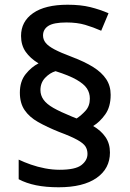

<svg xmlns="http://www.w3.org/2000/svg" viewBox="-20 -786 551 812"><path d="M64 -394Q64 -442 88.5 -472.5Q113 -503 143 -518Q108 -539 88.5 -567Q69 -595 69 -634Q69 -695 120 -730.5Q171 -766 266 -766Q321 -766 361.5 -756Q402 -746 439 -730L408 -656Q374 -671 340 -681Q306 -691 261 -691Q207 -691 184.5 -676.5Q162 -662 162 -636Q162 -619 173 -605Q184 -591 210.5 -577Q237 -563 285 -545Q338 -525 374 -502.5Q410 -480 429 -451.5Q448 -423 448 -385Q448 -334 425 -302Q402 -270 374 -253Q407 -234 426 -206.5Q445 -179 445 -141Q445 -73 388.5 -33.5Q332 6 228 6Q174 6 132.5 -2.5Q91 -11 59 -28V-111Q82 -100 110.5 -90Q139 -80 170.5 -74Q202 -68 232 -68Q299 -68 324.5 -88Q350 -108 350 -135Q350 -153 341.5 -166.5Q333 -180 307 -194.5Q281 -209 230 -228Q178 -249 141 -270Q104 -291 84 -320.5Q64 -350 64 -394ZM151 -405Q151 -383 164 -364.5Q177 -346 206 -329.5Q235 -313 284 -293L304 -285Q324 -298 342 -318Q360 -338 360 -369Q360 -393 347.5 -412Q335 -431 303.5 -449Q272 -467 215 -485Q191 -478 171 -457Q151 -436 151 -405Z"/></svg>

Font: Noto Sans Khmer Medium
Style: Regular
Weight: 500
Version: Version 2.003